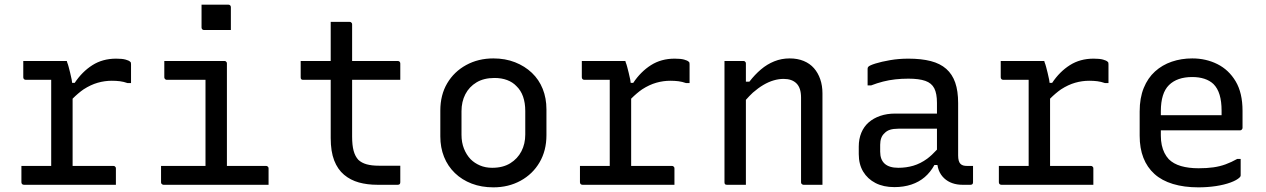

<svg xmlns="http://www.w3.org/2000/svg" viewBox="-20 -794 5440 825"><path d="M72 -81H200V-451H91Q86 -451 83 -454Q80 -457 80 -462V-532H267L269 -525Q272 -518 275 -506.5Q278 -495 281.5 -481Q285 -467 288 -452Q289 -444 290 -438H301Q333 -486 377 -514Q421 -542 479 -542Q505 -542 519.5 -538Q534 -534 539 -529Q542 -527 542.5 -524Q543 -521 543 -517V-437H528Q511 -443 495 -445Q479 -447 460 -447Q430 -447 400 -438.5Q370 -430 339 -410Q316 -394 292 -370V-81H467Q471 -81 473 -79.5Q475 -78 476.5 -76Q478 -74 478 -70V0H83Q78 0 75 -3Q72 -6 72 -11Z M672 -81H863V-451H697Q694 -451 691.5 -452.5Q689 -454 687.5 -456.5Q686 -459 686 -462V-532H944Q948 -532 950 -530.5Q952 -529 953.5 -527Q955 -525 955 -521V-81H1123Q1127 -81 1129 -79.5Q1131 -78 1132.5 -76Q1134 -74 1134 -70V0H683Q680 0 677.5 -1.5Q675 -3 673.5 -5Q672 -7 672 -11ZM846 -774Q860 -774 874.5 -774Q889 -774 903.5 -774Q918 -774 932.5 -774Q947 -774 961 -774Q966 -774 969 -771Q972 -768 972 -763V-665Q958 -665 943.5 -665Q929 -665 914.5 -665Q900 -665 885.5 -665Q871 -665 857 -665Q852 -665 849 -668Q846 -671 846 -676Z M1272 -532H1401V-700H1482Q1486 -700 1488 -698.5Q1490 -697 1491.5 -695Q1493 -693 1493 -689V-532H1689Q1694 -532 1697 -529Q1700 -526 1700 -521V-451H1493V-207Q1493 -170 1499.5 -146Q1506 -122 1520 -107Q1534 -94 1555.5 -88Q1577 -82 1608 -82H1700V-47V-11Q1700 -6 1697.5 -3Q1695 0 1689 0H1602Q1558 0 1522 -10Q1486 -20 1458.5 -43Q1431 -66 1416 -104.5Q1401 -143 1401 -201V-451H1283Q1280 -451 1278 -451.5Q1276 -452 1274.5 -453.5Q1273 -455 1272.5 -457Q1272 -459 1272 -462Z M2100 -543Q2151 -543 2193 -526.5Q2235 -510 2265.5 -481Q2296 -452 2312 -412Q2328 -372 2328 -324V-213Q2328 -147 2298.5 -96.5Q2269 -46 2217 -17.5Q2165 11 2100 11Q2049 11 2007 -5Q1965 -21 1934.5 -50.5Q1904 -80 1888 -120Q1872 -160 1872 -208V-319Q1872 -386 1901.5 -436Q1931 -486 1983 -514.5Q2035 -543 2100 -543ZM2105 -459Q2059 -459 2027.5 -440Q1996 -421 1979.5 -389Q1963 -357 1963 -316V-215Q1963 -182 1973.5 -155.5Q1984 -129 2002 -110Q2019 -93 2042.5 -83Q2066 -73 2095 -73Q2141 -73 2172.5 -92.5Q2204 -112 2220.5 -144Q2237 -176 2237 -216V-317Q2237 -352 2227.5 -379Q2218 -406 2199 -424Q2183 -441 2159 -450Q2135 -459 2105 -459Z M2472 -81H2600V-451H2491Q2486 -451 2483 -454Q2480 -457 2480 -462V-532H2667L2669 -525Q2672 -518 2675 -506.5Q2678 -495 2681.5 -481Q2685 -467 2688 -452Q2689 -444 2690 -438H2701Q2733 -486 2777 -514Q2821 -542 2879 -542Q2905 -542 2919.5 -538Q2934 -534 2939 -529Q2942 -527 2942.5 -524Q2943 -521 2943 -517V-437H2928Q2911 -443 2895 -445Q2879 -447 2860 -447Q2830 -447 2800 -438.5Q2770 -430 2739 -410Q2716 -394 2692 -370V-81H2867Q2871 -81 2873 -79.5Q2875 -78 2876.5 -76Q2878 -74 2878 -70V0H2483Q2478 0 2475 -3Q2472 -6 2472 -11Z M3514 0H3433Q3430 0 3427.5 -1.5Q3425 -3 3423.5 -5Q3422 -7 3422 -11V-375Q3422 -416 3402.5 -435.5Q3383 -455 3347 -455Q3326 -455 3304 -448.5Q3282 -442 3260 -429Q3238 -416 3215 -396Q3200 -382 3185 -365V0H3104Q3101 0 3099 -0.5Q3097 -1 3095.5 -2.5Q3094 -4 3093.5 -6Q3093 -8 3093 -11V-532H3174Q3178 -532 3180 -530.5Q3182 -529 3183.5 -527Q3185 -525 3185 -521V-443H3200Q3223 -473 3249.5 -495.5Q3276 -518 3307 -530.5Q3338 -543 3373 -543Q3407 -543 3433.5 -532Q3460 -521 3477.5 -501Q3495 -481 3504.5 -453.5Q3514 -426 3514 -393Z M4097 -351V-126Q4097 -113 4099.5 -104Q4102 -95 4107 -90Q4112 -85 4119 -83Q4126 -81 4136 -81H4161V-11Q4161 -5 4158 -2.5Q4155 0 4150 0H4115Q4092 0 4072 -7Q4052 -14 4037 -28Q4022 -42 4014 -62Q4010 -73 4008 -85H3995Q3978 -54 3953.5 -33Q3929 -12 3896 -1Q3863 10 3823 10Q3776 10 3742 -7.5Q3708 -25 3689 -56.5Q3670 -88 3670 -132V-164Q3670 -197 3681 -223.5Q3692 -250 3712.5 -268Q3733 -286 3762 -296Q3791 -306 3827 -306H4006V-352Q4006 -392 3994.5 -414.5Q3983 -437 3956 -446.5Q3929 -456 3883 -456Q3854 -456 3827 -453Q3800 -450 3774.5 -443.5Q3749 -437 3723 -427H3708V-499Q3708 -502 3709 -504Q3710 -506 3711 -507Q3716 -513 3741.5 -521Q3767 -529 3804.5 -535.5Q3842 -542 3883 -542Q3939 -542 3979.5 -531.5Q4020 -521 4046 -498Q4072 -475 4084.5 -439Q4097 -403 4097 -351ZM3762 -142Q3762 -108 3781.5 -90.5Q3801 -73 3840 -73Q3874 -73 3904.5 -82Q3935 -91 3964 -112Q3984 -127 4006 -151V-241H3840Q3819 -241 3804.5 -236.5Q3790 -232 3780 -221Q3771 -213 3766.5 -200.5Q3762 -188 3762 -172Z M4272 -81H4400V-451H4291Q4286 -451 4283 -454Q4280 -457 4280 -462V-532H4467L4469 -525Q4472 -518 4475 -506.5Q4478 -495 4481.5 -481Q4485 -467 4488 -452Q4489 -444 4490 -438H4501Q4533 -486 4577 -514Q4621 -542 4679 -542Q4705 -542 4719.5 -538Q4734 -534 4739 -529Q4742 -527 4742.5 -524Q4743 -521 4743 -517V-437H4728Q4711 -443 4695 -445Q4679 -447 4660 -447Q4630 -447 4600 -438.5Q4570 -430 4539 -410Q4516 -394 4492 -370V-81H4667Q4671 -81 4673 -79.5Q4675 -78 4676.5 -76Q4678 -74 4678 -70V0H4283Q4278 0 4275 -3Q4272 -6 4272 -11Z M5103 -543Q5162 -543 5211 -518.5Q5260 -494 5289.5 -444.5Q5319 -395 5319 -318V-245Q5319 -242 5317.5 -239.5Q5316 -237 5314 -235.5Q5312 -234 5308 -234H4968V-211Q4968 -189 4972 -170.5Q4976 -152 4983.5 -137Q4991 -122 5002 -110Q5022 -90 5054.5 -80.5Q5087 -71 5130 -71Q5166 -71 5194 -75Q5222 -79 5246.5 -88Q5271 -97 5296 -111H5311V-40Q5311 -38 5310 -36Q5309 -34 5307 -32Q5295 -20 5268 -10Q5241 0 5205 5.5Q5169 11 5129 11Q5068 11 5020 -3.5Q4972 -18 4940.5 -46.5Q4909 -75 4893 -116Q4877 -157 4877 -211V-315Q4877 -373 4894.5 -416Q4912 -459 4943 -487Q4974 -515 5015 -529Q5056 -543 5103 -543ZM4968 -299H5229V-319Q5229 -358 5220.5 -386.5Q5212 -415 5194 -433Q5178 -448 5155 -455.5Q5132 -463 5103 -463Q5038 -463 5003 -428.5Q4968 -394 4968 -316Z"/></svg>

Font: Code D OnePiece
Style: Regular
Weight: 400
Version: Version 1.085; ttfautohint (v1.8.4.7-5d5b);Nerd Fonts 3.0.2